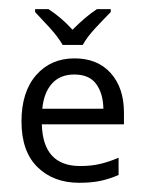

<svg xmlns="http://www.w3.org/2000/svg" viewBox="-20 -394 315 419"><path d="M142.6 -266.6Q192.9 -266.6 221.7 -234.4Q250.5 -202.1 250.5 -148.4V-122.6H71.3Q73.7 -31.7 154.8 -31.7Q179.7 -31.7 199 -36.4Q218.3 -41 238.8 -49.8V-12.2Q218.8 -3.4 199.2 0.7Q179.7 4.9 152.8 4.9Q96.7 4.9 61.8 -29.3Q26.9 -63.5 26.9 -128.9Q26.9 -193.4 58.8 -230Q90.8 -266.6 142.6 -266.6ZM142.1 -231.4Q111.3 -231.4 93.5 -211.7Q75.7 -191.9 72.3 -156.7H205.6Q205.1 -189.9 189.9 -210.7Q174.8 -231.4 142.1 -231.4ZM116.7 -295.9Q107.4 -312.5 88.6 -333.3Q69.8 -354 56.6 -367.7V-374H85.9Q113.8 -356 138.2 -329.1Q151.4 -342.3 165 -354Q178.7 -365.7 191.4 -374H221.7V-367.7Q208 -354 188.7 -333.3Q169.4 -312.5 160.6 -295.9Z"/></svg>

Font: NotoSansOldHungarianUI
Style: Regular
Weight: 400
Designer: Monotype Design Team
Foundry: Monotype Imaging Inc.
Version: Version 1001.000; ttfautohint (v1.8.4.7-5d5b)